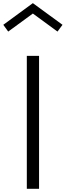

<svg xmlns="http://www.w3.org/2000/svg" viewBox="-32 -1172 408 1192"><path d="M172 -1088 325 -976 356 -1018 172 -1152.5 -11.5 -1018 19 -976ZM210.5 0V-825H134.5V0Z"/></svg>

Font: Spartan
Style: Regular
Weight: 400
Designer: Matt Bailey, Mirko Velimirovic
Foundry: Matt Bailey
Version: Version 1.003